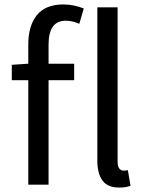

<svg xmlns="http://www.w3.org/2000/svg" viewBox="-20 -829 650 862"><path d="M107 -630Q107 -713 145.5 -761Q184 -809 265 -809Q290 -809 313 -804Q336 -799 356 -791L336 -722Q305 -736 275 -736Q198 -736 198 -629V-543H313V-469H198V0H107V-469H33V-538L107 -543ZM566 5Q556 9 544 11Q532 13 514 13Q463 13 440 -18.5Q417 -50 417 -108V-796H508V-102Q508 -81 516 -72Q524 -63 534 -63Q538 -63 542 -63Q546 -63 554 -65Z"/></svg>

Font: SpoqaHanSans-Regular
Style: Regular
Weight: 400
Designer: [Spoqa Han Sans] Dong-huui Kim \uAE40 \uB3D9 \uD718  Younghwa Kang \uAC15 \uC601 \uD654  [Noto Sans] Ryoko NISHIZUKA \u8
Foundry: Spoqa (http://www.spoqa-han-sans.com)
Version: Version 2.000